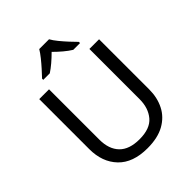

<svg xmlns="http://www.w3.org/2000/svg" viewBox="-259 -1091 1248 1248"><g transform="rotate(-45 365.5 -467.0)"><path d="M640 -252Q640 -178 610 -118.5Q580 -59 518.5 -24.5Q457 10 362 10Q229 10 159.5 -62.5Q90 -135 90 -254V-714H180V-251Q180 -164 226.5 -116Q273 -68 367 -68Q464 -68 507.5 -119.5Q551 -171 551 -252V-714H640ZM410 -944Q422 -922 444.5 -894.5Q467 -867 491.5 -840.5Q516 -814 535 -795V-784H473Q447 -800 419 -823.5Q391 -847 364 -874Q337 -847 310 -824Q283 -801 257 -784H197V-795Q216 -815 239.5 -841Q263 -867 285 -894.5Q307 -922 320 -944Z"/></g></svg>

Font: Noto Sans Gothic
Style: Regular
Weight: 400
Designer: Monotype Design Team
Foundry: Monotype Imaging Inc.
Version: Version 2.001; ttfautohint (v1.8.4.7-5d5b)